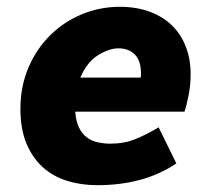

<svg xmlns="http://www.w3.org/2000/svg" viewBox="-20 -532 640 564"><path d="M266 12Q218 12 176.5 -1Q135 -14 105 -41.5Q75 -69 57.5 -111Q40 -153 40 -212Q40 -279 64 -334.5Q88 -390 128.5 -429.5Q169 -469 221.5 -490.5Q274 -512 332 -512Q381 -512 420 -497.5Q459 -483 485.5 -457Q512 -431 526 -394.5Q540 -358 540 -314Q540 -281 533.5 -249.5Q527 -218 522 -204H201Q203 -176 212 -157.5Q221 -139 235 -128.5Q249 -118 267 -114Q285 -110 304 -110Q345 -110 378 -123.5Q411 -137 446 -158L498 -52Q451 -20 392.5 -4Q334 12 266 12ZM328 -390Q300 -390 267.5 -369.5Q235 -349 216 -304H393Q394 -307 394 -310.5Q394 -314 394 -317Q394 -354 376 -372Q358 -390 328 -390Z"/></svg>

Font: Source Code Pro Black
Style: Italic
Weight: 900
Italic angle: -11°
Monospace: yes
Designer: Paul D. Hunt, Teo Tuominen
Foundry: Adobe Systems Incorporated
Version: Version 1.050;PS 1.000;hotconv 16.6.51;makeotf.lib2.5.65220